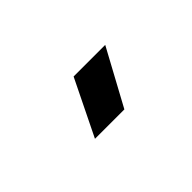

<svg xmlns="http://www.w3.org/2000/svg" viewBox="-8 -1003 602 602"><g transform="rotate(-45 293.0 -702.0)"><path d="M195.8 -609.4 286.6 -794.9H426.8L326.2 -609.4Z"/></g></svg>

Font: Cascadia Mono
Style: Bold
Weight: 700
Monospace: yes
Designer: Aaron Bell
Foundry: Saja Typeworks
Version: Version 2404.023; ttfautohint (v1.8.4)